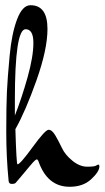

<svg xmlns="http://www.w3.org/2000/svg" viewBox="-20 -679 401 736"><path d="M78 -567Q37 -567 37 -296V-236Q63 -302 85.5 -382Q108 -462 108 -514.5Q108 -567 78 -567ZM47 -49Q57 -49 105 -115Q153 -181 166 -181.5Q179 -182 192 -160Q205 -138 217.5 -111.5Q230 -85 258 -62.5Q286 -40 314 -40Q342 -40 348 -44Q354 -48 357.5 -48Q361 -48 361 -40Q360 -20 329 8.5Q298 37 247 37Q161 37 127 -62Q124 -68 121.5 -68Q119 -68 114 -64Q109 -60 93 -41Q77 -22 60.5 -2Q44 18 40 22Q36 26 25 26Q14 26 13 14Q4 -76 4 -174.5Q4 -273 6.5 -327Q9 -381 17 -466Q25 -551 45.5 -605Q66 -659 97 -659Q162 -659 162 -568Q162 -490 120 -371.5Q78 -253 39 -184Q43 -49 47 -49Z"/></svg>

Font: Dr Sugiyama
Style: Regular
Weight: 400
Designer: Alejandro Paul
Foundry: Alejandro Paul
Version: Version 1.000